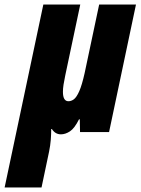

<svg xmlns="http://www.w3.org/2000/svg" viewBox="-85 -573 610 833"><path d="M-64.9 240.2 103 -553.2H263.2L198.2 -246.1Q193.4 -223.6 190.7 -206.1Q188 -188.5 188 -174.8Q188 -133.8 211.9 -133.8Q224.1 -133.8 235.6 -142.3Q247.1 -150.9 258.8 -177.2Q270.5 -203.6 282.2 -255.9L345.2 -553.2H504.9L388.2 0H262.2L261.2 -55.2H257.8Q238.3 -16.1 218.5 -3.2Q198.7 9.8 179.2 9.8Q154.8 9.8 140.1 -13.2H137.2Q137.2 8.8 135.3 33.7Q133.3 58.6 127.9 85L95.2 240.2Z"/></svg>

Font: Open Sans Condensed ExtraBold
Style: Italic
Weight: 800
Width: 3
Italic angle: -12°
Designer: Monotype Design Team
Foundry: Monotype Imaging Inc.
Version: Version 3.003; ttfautohint (v1.8.4)